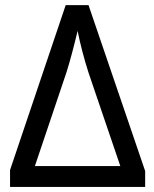

<svg xmlns="http://www.w3.org/2000/svg" viewBox="-20 -735 606 755"><path d="M550.8 -62.5V0H19.5V-66.4L238.3 -714.8H328.1ZM285.2 -613.3Q261.7 -515.6 242.2 -453.1L117.2 -82H453.1L328.1 -449.2Q300.8 -535.2 285.2 -613.3Z"/></svg>

Font: Droid Sans Fallback
Style: Regular
Weight: 400
Designer: Steve Matteson
Foundry: Ascender Corporation
Version: 3.00 (Khmer version)